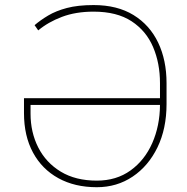

<svg xmlns="http://www.w3.org/2000/svg" viewBox="-20 -741 749 770"><path d="M368.2 9.8Q279.8 9.8 214.1 -26.4Q148.4 -62.5 112.3 -129.2Q76.2 -195.8 76.2 -287.1V-347.2H621.6V-407.7Q621.6 -487.3 594 -552.2Q566.4 -617.2 507.6 -655.8Q448.7 -694.3 355.5 -694.3Q283.7 -694.3 228.3 -673.3Q172.9 -652.3 133.3 -619.1L118.7 -640.1Q142.1 -660.2 173.1 -678.7Q204.1 -697.3 248.3 -709Q292.5 -720.7 355.5 -720.7Q450.2 -720.7 515.4 -680.7Q580.6 -640.6 614.3 -570.1Q647.9 -499.5 647.9 -407.7V-323.7Q647.9 -225.1 611.6 -150.1Q575.2 -75.2 512 -32.7Q448.7 9.8 368.2 9.8ZM368.2 -16.6Q446.8 -16.6 503.4 -57.4Q560.1 -98.1 590.6 -167.2Q621.1 -236.3 621.6 -320.3H102.5V-285.2Q102.5 -210.4 133.5 -149.4Q164.6 -88.4 223.9 -52.5Q283.2 -16.6 368.2 -16.6Z"/></svg>

Font: Vazirmatn RD Thin
Style: Regular
Weight: 100
Designer: Saber Rastikerdar
Foundry: Saber Rastikerdar
Version: Version 32.102